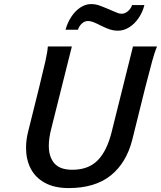

<svg xmlns="http://www.w3.org/2000/svg" viewBox="-20 -936 811 968"><path d="M711.9 -493.2 647 -231.9Q617.2 -114.3 537.8 -51Q458.5 12.2 326.2 12.2Q254.9 12.2 206.5 -14.2Q158.2 -40.5 134.8 -86.2Q111.3 -131.8 111.3 -190.4Q111.3 -231.9 122.1 -273.4L176.8 -493.2Q198.2 -580.1 209 -627.9Q219.7 -675.8 221.2 -701.7H342.3L237.8 -284.7Q226.1 -238.8 226.1 -200.7Q226.1 -145.5 253.9 -112.8Q281.7 -80.1 344.7 -80.1Q425.3 -80.1 471.9 -127Q518.6 -173.8 542.5 -269L650.4 -701.7H771.5Q760.3 -675.3 747.1 -627.4Q733.9 -579.6 711.9 -493.2ZM439.9 -915.5Q459.5 -915.5 475.6 -910.2Q491.7 -904.8 525.9 -890.6L548.3 -880.9Q564.9 -873.5 574.5 -870.1Q584 -866.7 593.8 -866.7Q609.9 -866.7 625 -879.6Q640.1 -892.6 646 -910.6H708Q699.2 -875 679.2 -845.5Q659.2 -815.9 631.8 -798.6Q604.5 -781.2 573.7 -781.2Q554.2 -781.2 536.1 -786.9Q518.1 -792.5 494.1 -804.2Q467.3 -817.9 451.9 -824Q436.5 -830.1 423.8 -830.1Q406.7 -830.1 392.8 -817.4Q378.9 -804.7 373 -786.1H310.5Q319.3 -819.8 338.4 -849.6Q357.4 -879.4 384 -897.5Q410.6 -915.5 439.9 -915.5Z"/></svg>

Font: Lesson One Medium
Style: Italic
Weight: 500
Italic angle: -14°
Designer: But Ko, Victor Gaultney, Annie Olsen, Julie Remington, Don Collingsworth, Eric Hays, Becca Hirsbrunner
Version: Version 1.100